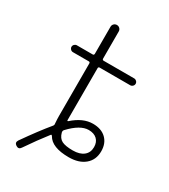

<svg xmlns="http://www.w3.org/2000/svg" viewBox="-192 -782 853 969"><g transform="rotate(30 234.0 -297.0)"><path d="M320 -30Q360 -30 382.5 -48Q405 -66 405 -98Q405 -127 387.5 -143.5Q370 -160 339 -160Q290 -160 231 -97Q225 -91 227 -81Q235 -51 256 -40.5Q277 -30 320 -30ZM342 -198Q391 -198 419 -171Q447 -144 447 -98Q447 -48 412.5 -19Q378 10 319 10Q221 10 193 -40Q188 -48 184 -42Q140 14 91 86Q80 103 63 92Q46 81 57 64Q122 -29 171 -88Q177 -95 175 -103Q173 -129 173 -147V-452Q173 -460 165 -460H73Q65 -460 59 -466Q53 -472 53 -480Q53 -488 59 -494Q65 -500 73 -500H165Q173 -500 173 -509V-666Q173 -676 180 -683Q187 -690 197 -690Q207 -690 214 -683Q221 -676 221 -666V-509Q221 -500 229 -500H407Q415 -500 421 -494Q427 -488 427 -480Q427 -472 421 -466Q415 -460 407 -460H229Q221 -460 221 -452V-153V-150Q221 -143 227 -147Q284 -198 342 -198Z"/></g></svg>

Font: Rounded Mplus 1c Light
Style: Regular
Weight: 300
Version: Version 1.059.20150529